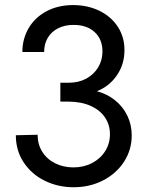

<svg xmlns="http://www.w3.org/2000/svg" viewBox="-20 -748 607 775"><path d="M43.9 -202.1 131.8 -204.1Q131.8 -165.5 150.6 -135.5Q169.4 -105.5 202.6 -88.9Q235.8 -72.3 276.4 -72.3Q317.9 -72.3 351.6 -89.8Q385.3 -107.4 404.5 -137.9Q423.8 -168.5 423.8 -206.1Q423.8 -244.1 403.8 -273.9Q383.8 -303.7 345.5 -320.8Q307.1 -337.9 253.9 -337.9H223.6V-414.1H257.8Q297.9 -414.1 328.6 -430.9Q359.4 -447.8 376.5 -476.6Q393.6 -505.4 393.6 -540Q393.6 -589.8 361.8 -618.7Q330.1 -647.5 277.3 -647.5Q241.2 -647.5 214.4 -633.8Q187.5 -620.1 172.9 -595.5Q158.2 -570.8 158.2 -538.1H70.3Q70.3 -591.3 95.7 -634.5Q121.1 -677.7 167.7 -702.6Q214.4 -727.5 275.4 -727.5Q333.5 -727.5 380.9 -704.6Q428.2 -681.6 455.3 -640.4Q482.4 -599.1 482.4 -545.9Q482.4 -487.8 451.4 -443.4Q420.4 -398.9 371.1 -379.9Q412.6 -368.7 444.3 -343.3Q476.1 -317.9 493.9 -281.2Q511.7 -244.6 511.7 -201.2Q511.7 -143.6 481 -95.7Q450.2 -47.9 396.5 -20Q342.8 7.8 277.3 7.8Q213.9 7.8 160.4 -18.6Q106.9 -44.9 75.4 -92.8Q43.9 -140.6 43.9 -202.1Z"/></svg>

Font: Reddit Sans Vanilla
Style: Regular
Weight: 400
Designer: Stephen Hutchings
Foundry: Reddit
Version: Version 1.013